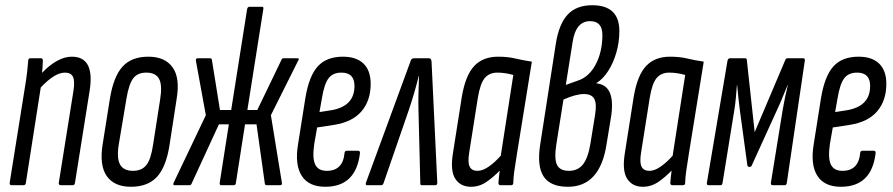

<svg xmlns="http://www.w3.org/2000/svg" viewBox="-20 -709 3419 735"><path d="M25 0Q16 0 17 -9L74 -366Q81 -408 84 -434.5Q87 -461 88 -477Q88 -486 97 -486H137Q144 -486 144 -477Q144 -467 143 -454.5Q142 -442 141 -430Q168 -459 197.5 -475.5Q227 -492 255 -492Q344 -492 323 -361L267 -9Q266 0 258 0H213Q204 0 205 -9L261 -360Q267 -398 259.5 -414.5Q252 -431 229 -431Q208 -431 184.5 -416Q161 -401 136 -374L79 -9Q78 0 70 0Z M481 6Q418 6 389 -34.5Q360 -75 373 -157L401 -333Q415 -417 449.5 -454.5Q484 -492 548 -492Q611 -492 640.5 -451.5Q670 -411 656 -329L629 -154Q616 -70 581 -32Q546 6 481 6ZM489 -55Q523 -55 540.5 -77.5Q558 -100 566 -155L593 -328Q602 -383 589 -407Q576 -431 540 -431Q506 -431 489.5 -408.5Q473 -386 464 -331L435 -158Q426 -104 439.5 -79.5Q453 -55 489 -55Z M648 0Q644 0 643.5 -3Q643 -6 645 -10L768 -268L730 -476Q729 -481 731 -483.5Q733 -486 736 -486H784Q790 -486 791 -481L822 -288H865L926 -674Q928 -683 935 -683H983Q990 -683 988 -674L927 -288H965L1058 -481Q1059 -486 1066 -486H1118Q1128 -486 1121 -476L1017 -268L1059 -10Q1061 0 1053 0H1001Q995 0 994 -5L962 -233H918L883 -9Q882 0 875 0H827Q820 0 821 -9L856 -233H818L713 -5Q711 0 705 0Z M1225 6Q1162 6 1135 -36Q1108 -78 1121 -157L1149 -334Q1163 -418 1196.5 -455Q1230 -492 1293 -492Q1344 -492 1371.5 -465.5Q1399 -439 1399 -388Q1399 -324 1364 -283Q1329 -242 1259 -231L1194 -221L1183 -158Q1175 -104 1186.5 -79.5Q1198 -55 1231 -55Q1293 -55 1299 -124Q1300 -132 1308 -132H1350Q1359 -132 1358 -123Q1343 6 1225 6ZM1203 -280 1248 -287Q1337 -302 1337 -380Q1337 -431 1287 -431Q1254 -431 1237.5 -409Q1221 -387 1212 -331Z M1385 0Q1378 0 1381 -10L1551 -473Q1554 -486 1564 -486H1622Q1631 -486 1632 -473L1654 -10Q1654 0 1647 0H1594Q1589 0 1589 -7L1582 -287Q1581 -318 1582 -352.5Q1583 -387 1584 -418H1583Q1567 -353 1545 -288L1448 -7Q1445 0 1440 0Z M1783 6Q1743 6 1723 -24.5Q1703 -55 1714 -123L1748 -339Q1762 -421 1795.5 -456.5Q1829 -492 1887 -492Q1924 -492 1953 -485Q1982 -478 2016 -473L1959 -120Q1952 -77 1948.5 -51.5Q1945 -26 1945 -9Q1945 0 1936 0H1896Q1888 0 1888 -9Q1889 -19 1890 -31Q1891 -43 1893 -56Q1869 -31 1842 -12.5Q1815 6 1783 6ZM1808 -55Q1828 -55 1851.5 -71.5Q1875 -88 1897 -113L1945 -422Q1931 -426 1915.5 -428.5Q1900 -431 1884 -431Q1853 -431 1835.5 -410Q1818 -389 1809 -333L1776 -124Q1770 -87 1778 -71Q1786 -55 1808 -55Z M2154 6Q2087 6 2061 -33.5Q2035 -73 2048 -156L2108 -543Q2120 -618 2153.5 -653.5Q2187 -689 2247 -689Q2351 -689 2351 -590Q2351 -548 2339.5 -508Q2328 -468 2308 -437Q2288 -406 2263 -391V-390Q2336 -383 2320 -267L2302 -157Q2277 6 2154 6ZM2146 -384 2191 -400Q2235 -414 2260.5 -462.5Q2286 -511 2286 -575Q2286 -628 2239 -628Q2184 -628 2172 -548ZM2158 -55Q2192 -55 2211.5 -79.5Q2231 -104 2240 -158L2258 -269Q2265 -312 2255 -330.5Q2245 -349 2215 -349Q2185 -349 2137 -328L2110 -158Q2101 -102 2112 -78.5Q2123 -55 2158 -55Z M2441 6Q2401 6 2381 -24.5Q2361 -55 2372 -123L2406 -339Q2420 -421 2453.5 -456.5Q2487 -492 2545 -492Q2582 -492 2611 -485Q2640 -478 2674 -473L2617 -120Q2610 -77 2606.5 -51.5Q2603 -26 2603 -9Q2603 0 2594 0H2554Q2546 0 2546 -9Q2547 -19 2548 -31Q2549 -43 2551 -56Q2527 -31 2500 -12.5Q2473 6 2441 6ZM2466 -55Q2486 -55 2509.5 -71.5Q2533 -88 2555 -113L2603 -422Q2589 -426 2573.5 -428.5Q2558 -431 2542 -431Q2511 -431 2493.5 -410Q2476 -389 2467 -333L2434 -124Q2428 -87 2436 -71Q2444 -55 2466 -55Z M2692 0Q2685 0 2686 -9L2765 -477Q2768 -486 2774 -486H2832Q2839 -486 2839 -479L2869 -203L2986 -479Q2989 -486 2994 -486H3055Q3062 -486 3061 -477L2992 -9Q2991 0 2984 0H2938Q2930 0 2931 -9L2976 -287Q2980 -311 2985 -335Q2990 -359 2996 -383H2995Q2985 -360 2975.5 -336Q2966 -312 2955 -289L2858 -76Q2856 -70 2849 -70Q2842 -70 2841 -76L2812 -289Q2809 -312 2806.5 -336Q2804 -360 2802 -383H2801Q2799 -359 2797 -335Q2795 -311 2791 -287L2746 -9Q2745 0 2738 0Z M3199 6Q3136 6 3109 -36Q3082 -78 3095 -157L3123 -334Q3137 -418 3170.5 -455Q3204 -492 3267 -492Q3318 -492 3345.5 -465.5Q3373 -439 3373 -388Q3373 -324 3338 -283Q3303 -242 3233 -231L3168 -221L3157 -158Q3149 -104 3160.5 -79.5Q3172 -55 3205 -55Q3267 -55 3273 -124Q3274 -132 3282 -132H3324Q3333 -132 3332 -123Q3317 6 3199 6ZM3177 -280 3222 -287Q3311 -302 3311 -380Q3311 -431 3261 -431Q3228 -431 3211.5 -409Q3195 -387 3186 -331Z"/></svg>

Font: Sofia Sans Extra Condensed
Style: Italic
Weight: 400
Italic angle: -9°
Designer: Botio Nikoltchev, Ani Petrova
Foundry: lettersoup
Version: Version 4.101; ttfautohint (v1.8.4.7-5d5b)